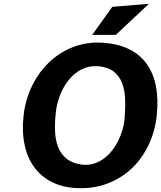

<svg xmlns="http://www.w3.org/2000/svg" viewBox="-20 -984 851 1013"><path d="M388.5 8.5Q312 5.5 254.5 -23.2Q197 -52 160.5 -102Q124 -152 109.5 -221.2Q95 -290.5 104.5 -375Q110.5 -430.5 128.5 -481.5Q146.5 -532.5 174.5 -576.5Q202.5 -620.5 239.5 -655.8Q276.5 -691 321 -715.2Q365.5 -739.5 416.5 -751Q467.5 -762.5 523.5 -758.5Q603 -753 660.5 -724.8Q718 -696.5 753.5 -647.5Q789 -598.5 802.5 -529.8Q816 -461 807 -375Q798 -290.5 763.8 -218.8Q729.5 -147 674.8 -95.2Q620 -43.5 547.2 -15.8Q474.5 12 388.5 8.5ZM637.5 -360.5Q642 -415 640 -462.8Q638 -510.5 623.5 -547.2Q609 -584 579.2 -607Q549.5 -630 498.5 -634.5Q451.5 -638.5 412.5 -619Q373.5 -599.5 344.8 -564.8Q316 -530 298 -484.5Q280 -439 274.5 -391.5Q268.5 -338.5 270.5 -291Q272.5 -243.5 287.2 -206.8Q302 -170 332 -146Q362 -122 412.5 -115.5Q443.5 -111.5 471.2 -119.5Q499 -127.5 523.2 -144Q547.5 -160.5 567.2 -184.8Q587 -209 601.8 -237.5Q616.5 -266 625.8 -297.5Q635 -329 637.5 -360.5ZM572.5 -948 766 -964 591 -800H466.5Z"/></svg>

Font: B612
Style: Bold Italic
Weight: 700
Italic angle: -10°
Designer: Nicolas Chauveau, Thomas Paillot, Jonathan Favre-Lamarine, Jean-Luc Vinot
Foundry: AIRBUS
Version: Version 1.008